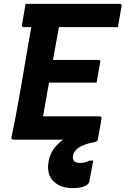

<svg xmlns="http://www.w3.org/2000/svg" viewBox="-20 -720 647 990"><path d="M112 -700H598Q602 -700 604 -698.5Q606 -697 606.5 -694.5Q607 -692 607 -689Q602 -659 597.5 -634.5Q593 -610 588 -580H102Q99 -580 96.5 -581.5Q94 -583 93.5 -585.5Q93 -588 93 -591Q98 -621 102.5 -645.5Q107 -670 112 -700ZM198 -411H488Q492 -411 494 -409.5Q496 -408 496.5 -405.5Q497 -403 497 -400Q495 -388 491.5 -369.5Q488 -351 484.5 -331.5Q481 -312 478 -294H177ZM48 0Q45 0 43 -1Q41 -2 40 -3.5Q39 -5 39 -7Q39 -9 39 -11Q50 -62 61 -120.5Q72 -179 83 -242Q94 -305 105 -369.5Q116 -434 127 -498.5Q138 -563 149 -624H301L288 -605Q284 -582 280 -558Q276 -534 271 -510Q262 -462 253.5 -413Q245 -364 236.5 -315Q228 -266 219 -217Q210 -168 202 -120H493Q499 -120 501.5 -117Q504 -114 503 -109Q501 -90 495 -59.5Q489 -29 484 0ZM430 -41Q443 -41 454 -32.5Q465 -24 484 0Q484 3 481 6.5Q478 10 470 12Q412 23 385.5 41.5Q359 60 356 85Q354 103 363.5 111.5Q373 120 391 120Q405 120 417.5 117Q430 114 442 108H461Q459 117 457 128Q455 139 451.5 158.5Q448 178 441 215Q439 230 416.5 240Q394 250 354 250Q292 250 256 215Q220 180 230 116Q237 70 267 35Q297 0 340.5 -19.5Q384 -39 430 -41Z"/></svg>

Font: RecMonoLinear Nerd Font Mono
Style: Bold Italic
Weight: 700
Italic angle: -10°
Monospace: yes
Version: Version 1.085; ttfautohint (v1.8.4.7-5d5b);Nerd Fonts 3.2.1